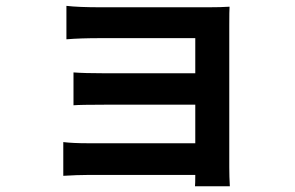

<svg xmlns="http://www.w3.org/2000/svg" viewBox="-20 -571 1017 662"><path d="M209 -550.8Q250 -545.9 328.1 -545.9H698.2Q742.2 -545.9 771.5 -547.9Q770.5 -535.2 770.5 -483.4V5.9Q770.5 38.1 772.5 71.3H652.3Q653.3 62.5 653.3 32.2H282.2Q248 32.2 198.2 35.2V-81.1Q231.4 -77.1 282.2 -77.1H653.3V-210H338.9Q256.8 -210 233.4 -208V-321.3Q271.5 -318.4 338.9 -318.4H653.3V-439.5H328.1Q255.9 -439.5 209 -435.5Z"/></svg>

Font: Min Sans Bold
Style: Regular
Weight: 700
Designer: Jinseong-Kim, NotoSansCJK, Nunito
Foundry: Jinseong-Kim
Version: Version 1.400;Glyphs 3.1.2 (3151)